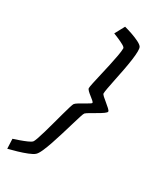

<svg xmlns="http://www.w3.org/2000/svg" viewBox="-240 -866 960 1144"><g transform="rotate(30 239.5 -294.5)"><path d="M227.5 -717.8 263.7 -784.7Q287.6 -778.3 316.2 -768.6Q344.7 -758.8 367.9 -747.3Q391.1 -735.8 397.9 -725.1Q402.8 -717.3 402.8 -695.8Q402.8 -671.4 397.7 -635Q392.6 -598.6 384.8 -558.1Q377 -517.6 369.1 -479.7Q361.3 -441.9 356.2 -414.1Q351.1 -386.2 351.1 -376.5Q351.1 -370.6 363 -359.9Q375 -349.1 390.4 -336.7Q405.8 -324.2 417.7 -313.2Q429.7 -302.2 429.7 -296.4Q429.7 -290 414.3 -279.1Q398.9 -268.1 377.4 -255.9Q356 -243.7 337.4 -232.7Q318.8 -221.7 312 -215.3Q308.1 -211.4 300.3 -187Q292.5 -162.6 281.7 -126Q271 -89.4 258.3 -48.1Q245.6 -6.8 232.7 31.7Q219.7 70.3 207 98.4Q194.3 126.5 183.1 136.2Q170.9 147 142.1 158.4Q113.3 169.9 79.8 179.7Q46.4 189.5 19 196.3L16.1 129.4Q34.2 123.5 58.6 115Q83 106.4 103.8 97.2Q124.5 87.9 130.9 81.5Q136.2 75.7 144.5 52Q152.8 28.3 162.6 -5.6Q172.4 -39.6 182.4 -76.9Q192.4 -114.3 201.7 -147.9Q210.9 -181.6 218 -204.6Q225.1 -227.5 228.5 -231.9Q233.9 -238.8 248.8 -247.8Q263.7 -256.8 280.5 -266.4Q297.4 -275.9 309.8 -283.4Q322.3 -291 322.3 -294.4Q322.3 -298.8 312.7 -307.1Q303.2 -315.4 290.8 -325Q278.3 -334.5 268.8 -344Q259.3 -353.5 259.3 -359.9Q259.3 -369.1 265.4 -397.2Q271.5 -425.3 280.3 -463.4Q289.1 -501.5 297.9 -541.3Q306.6 -581.1 312.7 -614.7Q318.8 -648.4 318.8 -667Q318.8 -674.8 300.8 -684.8Q282.7 -694.8 261 -704.1Q239.3 -713.4 227.5 -717.8Z"/></g></svg>

Font: Andika
Style: Italic
Weight: 400
Italic angle: -14°
Designer: Victor Gaultney, Annie Olsen, Julie Remington, Don Collingsworth, Eric Hays, Becca Hirsbrunner
Foundry: SIL International
Version: Version 6.101